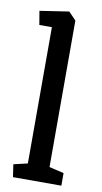

<svg xmlns="http://www.w3.org/2000/svg" viewBox="-85 -773 433 813"><g transform="rotate(10 132.0 -366.0)"><path d="M32 0 24 -54 84 -68V-654H30L20 -713L145 -732L177 -699V-69L240 -54V0Z"/></g></svg>

Font: Kreon
Style: Regular
Weight: 400
Designer: Julia Petretta
Foundry: Julia Petretta and Eli Heuer
Version: Version 2.002